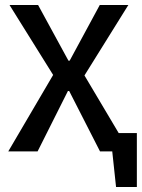

<svg xmlns="http://www.w3.org/2000/svg" viewBox="-20 -604 566 766"><path d="M443 142 420 -73H526V142ZM13 0 192 -305 18 -584H132L253 -362H258L378 -584H492L317 -303L497 0H379L256 -241H251L130 0Z"/></svg>

Font: Ruda SemiBold
Style: Regular
Weight: 600
Designer: Mariela Monsalve and Angelina Sanchez
Foundry: Mariela Monsalve and Angelina Sanchez
Version: Version 2.001